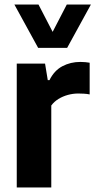

<svg xmlns="http://www.w3.org/2000/svg" viewBox="-20 -828 422 848"><path d="M54 0V-547H179L191 -474H198.5Q219.5 -516.5 255.5 -535.5Q291.5 -554.5 335 -554.5Q346 -554.5 356.8 -553.5Q367.5 -552.5 376 -551V-411Q364 -413.5 350.8 -414.2Q337.5 -415 325.5 -415Q302.5 -415 279.8 -408.8Q257 -402.5 238 -390.8Q219 -379 206.5 -362V0ZM148.5 -616.5 43.5 -808H150L223 -667H202L275 -808H381.5L276.5 -616.5Z"/></svg>

Font: Encode Sans SemiCondensed
Style: Bold
Weight: 700
Width: 4
Designer: Multiple Designers
Foundry: Impallari Type
Version: Version 3.002